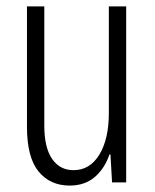

<svg xmlns="http://www.w3.org/2000/svg" viewBox="-20 -568 484 598"><path d="M197 10Q136 10 100 -34Q64 -78 64 -173V-548H118V-176Q118 -109 142 -73.5Q166 -38 209 -38Q260 -38 289.5 -86.5Q319 -135 319 -216V-548H373V0H329L324 -87H321Q306 -43 275 -16.5Q244 10 197 10Z"/></svg>

Font: Noto Sans Thai ExtCond Light
Style: Regular
Weight: 300
Width: 2
Designer: Monotype Design Team
Foundry: Monotype Imaging Inc.
Version: Version 2.002; ttfautohint (v1.8.4.7-5d5b)